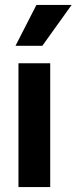

<svg xmlns="http://www.w3.org/2000/svg" viewBox="-20 -760 311 780"><path d="M152 -574H43L128 -740H271ZM55 0V-503H184V0Z"/></svg>

Font: Techna Sans
Style: Regular
Weight: 400
Designer: Carl Enlund
Version: Version 1.003